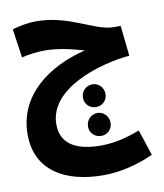

<svg xmlns="http://www.w3.org/2000/svg" viewBox="-92 -652 851 997"><g transform="rotate(-10 334.0 -153.0)"><path d="M373 271C447 271 539 255 638 210L593 74C518 103 452 117 387 117C277 117 177 85 177 -31C177 -221 455 -303 612 -317L595 -477H559C458 -477 342 -577 166 -577C123 -577 79 -568 40 -557L62 -405C96 -413 140 -420 183 -420C256 -420 330 -401 389 -384C194 -336 21 -213 21 -5C21 189 177 271 373 271ZM397 -84C430 -84 456 -110 456 -143C456 -177 430 -204 397 -204C363 -204 337 -177 337 -143C337 -110 363 -84 397 -84ZM397 68C430 68 456 42 456 9C456 -25 430 -53 397 -53C363 -53 337 -25 337 9C337 42 363 68 397 68Z"/></g></svg>

Font: Noto Sans Arabic UI SmCn XBd
Style: Regular
Weight: 800
Width: 4
Designer: Monotype Design Team, Nadine Chahine and Nizar Qandah
Foundry: Monotype Imaging Inc.
Version: Version 2.010